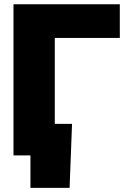

<svg xmlns="http://www.w3.org/2000/svg" viewBox="-20 -748 623 924"><path d="M556.6 -727.5V-565.4H243.7V0H44.9V-727.5ZM126.5 156.2V0H79.6V-151.9H326.7L314.9 156.2Z"/></svg>

Font: Inter 18pt Black
Style: Regular
Weight: 900
Designer: Rasmus Andersson
Foundry: rsms
Version: Version 4.001;git-66647c0bb